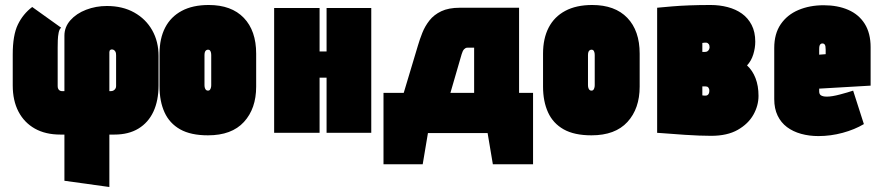

<svg xmlns="http://www.w3.org/2000/svg" viewBox="-20 -532 3514 769"><path d="M31 -314V-190Q31 -129 54 -85Q77 -41 119.5 -17Q162 7 222 7H238V192L418 217V7H438Q495 7 534.5 -17Q574 -41 594.5 -85Q615 -129 615 -190V-308Q615 -366 589.5 -411Q564 -456 517.5 -482Q471 -508 408 -508Q364 -508 325 -493Q286 -478 262 -451Q238 -424 238 -389V-167H228Q224 -167 220 -169Q216 -171 213.5 -175.5Q211 -180 211 -187V-342Q211 -354 211.5 -370.5Q212 -387 215 -401.5Q218 -416 225 -421L109 -504Q72 -476 51.5 -433.5Q31 -391 31 -314ZM424 -167H418V-323Q418 -326 419 -328.5Q420 -331 422.5 -332.5Q425 -334 428 -334Q433 -334 436.5 -331.5Q440 -329 442 -325.5Q444 -322 444.5 -318Q445 -314 445 -310V-187Q445 -181 442 -176.5Q439 -172 434.5 -169.5Q430 -167 424 -167Z M1006 -185V-317Q1006 -409 956.5 -460.5Q907 -512 816 -512Q752 -512 708 -488.5Q664 -465 641.5 -421.5Q619 -378 619 -317V-185Q619 -126 639 -82Q659 -38 701.5 -14Q744 10 813 10Q908 10 957 -43.5Q1006 -97 1006 -185ZM826 -311V-191Q826 -185 824.5 -180Q823 -175 820.5 -172Q818 -169 813 -169Q808 -169 805 -172Q802 -175 800.5 -180Q799 -185 799 -191V-311Q799 -318 800.5 -323Q802 -328 805.5 -330.5Q809 -333 813 -333Q818 -333 820.5 -330.5Q823 -328 824.5 -323Q826 -318 826 -311Z M1288 -326H1260V-500H1078V0H1260V-221H1288V0H1467V-500H1288Z M2059 -160V-501H1822Q1777 -501 1747.5 -487Q1718 -473 1700 -450Q1682 -427 1671.5 -400.5Q1661 -374 1654 -350L1597 -160H1516V126H1673L1694 1H1933L1954 126H2115V-160ZM1784 -160 1829 -315Q1831 -322 1833.5 -327Q1836 -332 1839 -335Q1842 -338 1845 -339.5Q1848 -341 1852 -341H1879V-160Z M2542 -185V-317Q2542 -409 2492.5 -460.5Q2443 -512 2352 -512Q2288 -512 2244 -488.5Q2200 -465 2177.5 -421.5Q2155 -378 2155 -317V-185Q2155 -126 2175 -82Q2195 -38 2237.5 -14Q2280 10 2349 10Q2444 10 2493 -43.5Q2542 -97 2542 -185ZM2362 -311V-191Q2362 -185 2360.5 -180Q2359 -175 2356.5 -172Q2354 -169 2349 -169Q2344 -169 2341 -172Q2338 -175 2336.5 -180Q2335 -185 2335 -191V-311Q2335 -318 2336.5 -323Q2338 -328 2341.5 -330.5Q2345 -333 2349 -333Q2354 -333 2356.5 -330.5Q2359 -328 2360.5 -323Q2362 -318 2362 -311Z M2972 -270Q2989 -288 2997 -314Q3005 -340 3005 -365Q3005 -404 2990.5 -432Q2976 -460 2951.5 -477.5Q2927 -495 2894.5 -503.5Q2862 -512 2826 -512Q2780 -512 2741 -510.5Q2702 -509 2673 -506.5Q2644 -504 2628 -502.5Q2612 -501 2612 -501V0Q2612 0 2627.5 1Q2643 2 2668.5 4Q2694 6 2723 8Q2752 10 2780 11Q2808 12 2828 12Q2893 12 2935 -12Q2977 -36 2997.5 -72.5Q3018 -109 3018 -148Q3018 -188 3006 -219Q2994 -250 2972 -270ZM2809 -361Q2812 -361 2814 -359.5Q2816 -358 2818 -356Q2820 -354 2821 -350.5Q2822 -347 2822 -343Q2822 -339 2820 -334.5Q2818 -330 2814 -327Q2810 -324 2803 -324H2793V-360Q2795 -360 2797 -360.5Q2799 -361 2801 -361Q2803 -361 2805 -361Q2807 -361 2809 -361ZM2806 -149Q2805 -149 2803.5 -149Q2802 -149 2800.5 -149Q2799 -149 2797 -149.5Q2795 -150 2793 -150V-186H2805Q2809 -186 2812 -185Q2815 -184 2817 -181.5Q2819 -179 2820 -176Q2821 -173 2821 -168Q2821 -162 2819 -157.5Q2817 -153 2813.5 -151Q2810 -149 2806 -149Z M3261 -166V-177L3467 -189V-343Q3467 -399 3443.5 -436.5Q3420 -474 3377.5 -492.5Q3335 -511 3279 -511Q3223 -511 3178 -492Q3133 -473 3107 -435Q3081 -397 3081 -340V-135Q3081 -97 3094.5 -69Q3108 -41 3132 -23Q3156 -5 3188.5 4Q3221 13 3258 13Q3307 13 3355 0Q3403 -13 3440 -35L3397 -169Q3376 -162 3344 -153.5Q3312 -145 3292 -145Q3283 -145 3277 -146.5Q3271 -148 3267.5 -150.5Q3264 -153 3262.5 -157Q3261 -161 3261 -166ZM3287 -333V-315L3261 -313V-334Q3261 -342 3262 -347Q3263 -352 3266 -355Q3269 -358 3274 -358Q3279 -358 3282 -355Q3285 -352 3286 -346.5Q3287 -341 3287 -333Z"/></svg>

Font: Advent Pro Black
Style: Regular
Weight: 900
Version: Version 3.000